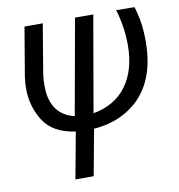

<svg xmlns="http://www.w3.org/2000/svg" viewBox="-84 -606 852 914"><g transform="rotate(-10 342.0 -149.0)"><path d="M338.9 -528.3 256.3 -66.9C183.6 -83 143.6 -136.7 140.1 -216.8C139.6 -223.6 139.6 -230.5 139.6 -237.3C139.6 -254.4 140.6 -272 143.1 -289.6L183.1 -528.3H94.7L54.7 -291C52.2 -271.5 50.8 -252.4 50.8 -234.4C50.8 -177.2 65.9 -125.5 95.7 -78.6C125.5 -32.2 176.3 -3.9 248.5 6.3L207 230.5H295.4L336.4 8.3C415 2 481.4 -22.9 534.7 -66.9C612.3 -130.9 650.9 -228.5 650.9 -360.4C650.9 -375 650.4 -390.1 649.4 -405.3C647 -447.3 639.2 -488.3 626.5 -528.3L538.1 -529.3C550.3 -489.3 558.1 -448.2 562 -405.8L563.5 -375.5C563.5 -369.1 564 -362.8 564 -356.9C564 -275.4 544.9 -209.5 507.3 -158.7C469.7 -108.4 416.5 -77.1 346.7 -64.9L427.2 -528.3Z"/></g></svg>

Font: Roboto
Style: Italic
Weight: 400
Italic angle: -12°
Designer: Google
Version: Version 2.137; 2017